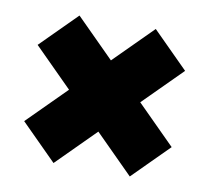

<svg xmlns="http://www.w3.org/2000/svg" viewBox="-60 -680 653 600"><g transform="rotate(10 267.0 -380.0)"><path d="M146 -146 33 -259 154 -380 33 -501 146 -614 267 -493 388 -614 501 -501 380 -380 501 -259 388 -146 267 -267Z"/></g></svg>

Font: Encode Sans SC Black
Style: Regular
Weight: 900
Version: Version 3.002